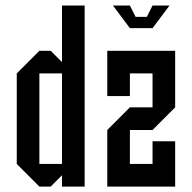

<svg xmlns="http://www.w3.org/2000/svg" viewBox="-20 -687 707 707"><path d="M541.7 -83.3V-166.7H625V0H375V-208.3L458.3 -291.7H541.7V-416.7H458.3V-333.3H375V-500H625V-291.7L541.7 -208.3H458.3V-83.3ZM208.3 -83.3V-416.7H125V-83.3ZM291.7 0H208.3V-41.7L166.7 0H125L41.7 -83.3V-416.7L125 -500H166.7L208.3 -458.3V-666.7H291.7ZM458.3 -583.3 395.8 -666.7H458.3L479.2 -625H520.8L541.7 -666.7H604.2L541.7 -583.3Z"/></svg>

Font: Yulong
Style: Regular
Weight: 400
Designer: GGBotNet
Foundry: f0n7.com
Version: 1.00